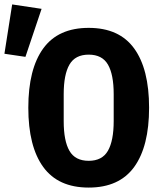

<svg xmlns="http://www.w3.org/2000/svg" viewBox="-101 -836 721 868"><path d="M27 -349Q27 -524 94.5 -617Q162 -710 300 -710Q438 -710 505.5 -617Q573 -524 573 -349Q573 -174 505.5 -81Q438 12 300 12Q162 12 94.5 -81Q27 -174 27 -349ZM413 -289V-410Q413 -499 387 -544Q361 -589 300 -589Q239 -589 213 -544Q187 -499 187 -410V-288Q187 -199 213 -154Q239 -109 300 -109Q361 -109 387 -154.5Q413 -200 413 -289ZM-81 -593 -46 -816 87 -796 14 -579Z"/></svg>

Font: iA Writer Quattro V
Style: Regular
Weight: 400
Designer: Mike Abbink, Paul van der Laan, Pieter van Rosmalen, Oliver Reichenstein
Foundry: Information Architects Inc.
Version: Version 2.000